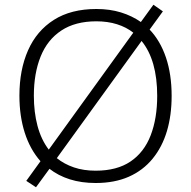

<svg xmlns="http://www.w3.org/2000/svg" viewBox="-20 -763 808 811"><path d="M705 -358Q705 -276 685 -209Q665 -142 624.5 -92.5Q584 -43 524 -16.5Q464 10 384 10Q324 10 275 -5.5Q226 -21 189 -50L132 28L91 1L151 -82Q107 -132 84.5 -202.5Q62 -273 62 -359Q62 -468 98.5 -550.5Q135 -633 207.5 -679Q280 -725 387 -725Q444 -725 491 -710.5Q538 -696 575 -670L628 -743L668 -715L612 -638Q657 -591 681 -520Q705 -449 705 -358ZM644 -358Q644 -509 578 -590L220 -95Q251 -70 292 -56Q333 -42 384 -42Q474 -42 531.5 -81Q589 -120 616.5 -191.5Q644 -263 644 -358ZM123 -359Q123 -289 138.5 -231Q154 -173 186 -131L543 -625Q514 -648 474.5 -660.5Q435 -673 387 -673Q298 -673 239 -634Q180 -595 151.5 -524Q123 -453 123 -359Z"/></svg>

Font: Noto Sans Hebrew Light
Style: Regular
Weight: 300
Designer: Monotype Design Team
Foundry: Monotype Imaging Inc.
Version: Version 2.003